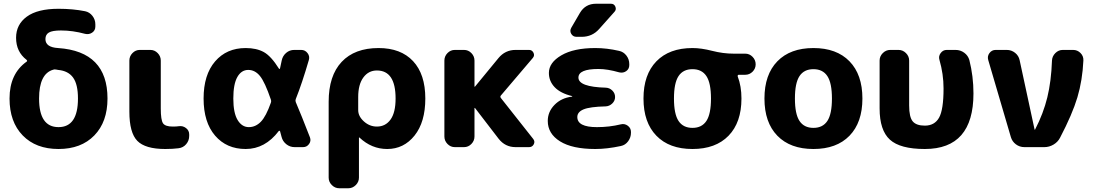

<svg xmlns="http://www.w3.org/2000/svg" viewBox="-20 -787 5851 1027"><path d="M264 -414Q189 -392 189 -260Q189 -107 293 -107Q397 -107 397 -260Q397 -336 371 -372Q345 -408 291 -413Q289 -413 285.5 -414Q282 -415 280 -415Q270 -417 264 -414ZM31 -260Q31 -392 122 -457Q128 -461 122 -467Q66 -510 66 -585Q66 -656 123.5 -698Q181 -740 293 -740Q370 -740 435 -727Q459 -722 474.5 -702Q490 -682 490 -657V-645Q490 -624 473 -612.5Q456 -601 435 -606Q369 -624 306 -624Q260 -624 241.5 -613Q223 -602 223 -578Q223 -534 291 -530Q555 -512 555 -260Q555 -135 484.5 -62.5Q414 10 293 10Q172 10 101.5 -62.5Q31 -135 31 -260Z M864 10Q757 10 714.5 -33.5Q672 -77 672 -190V-463Q672 -486 688.5 -503Q705 -520 728 -520H784Q807 -520 823.5 -503Q840 -486 840 -463V-207Q840 -145 852 -127.5Q864 -110 904 -110Q925 -110 937 -112Q958 -115 975 -102Q992 -89 992 -68V-60Q992 -35 976 -16Q960 3 935 6Q904 10 864 10Z M1308 -413Q1271 -413 1249.5 -375Q1228 -337 1228 -260Q1228 -183 1251 -145Q1274 -107 1311 -107Q1347 -107 1375 -135.5Q1403 -164 1429 -238Q1432 -246 1429 -254Q1397 -348 1370.5 -380.5Q1344 -413 1308 -413ZM1294 10Q1192 10 1130.5 -61.5Q1069 -133 1069 -260Q1069 -387 1130.5 -458.5Q1192 -530 1294 -530Q1352 -530 1391 -508.5Q1430 -487 1472 -420Q1476 -415 1478 -422L1487 -464Q1492 -488 1510.5 -504Q1529 -520 1554 -520H1591Q1612 -520 1625 -503Q1638 -486 1632 -466Q1596 -342 1562 -257Q1559 -249 1562 -241Q1592 -171 1638 -52Q1645 -33 1633 -16.5Q1621 0 1601 0H1556Q1531 0 1511.5 -15.5Q1492 -31 1486 -55Q1485 -60 1482 -70Q1479 -80 1478 -85Q1477 -87 1475 -87.5Q1473 -88 1471 -86Q1398 10 1294 10Z M1896 -268V-198Q1896 -165 1926.5 -137.5Q1957 -110 1996 -110Q2042 -110 2069 -147.5Q2096 -185 2096 -260Q2096 -410 1996 -410Q1951 -410 1923.5 -372.5Q1896 -335 1896 -268ZM1795 220Q1772 220 1755 203Q1738 186 1738 163V-243Q1738 -382 1807.5 -456Q1877 -530 2005 -530Q2124 -530 2189.5 -460Q2255 -390 2255 -260Q2255 -134 2197.5 -62Q2140 10 2051 10Q1968 10 1903 -51Q1902 -52 1901 -52Q1900 -52 1900 -51V163Q1900 186 1883 203Q1866 220 1843 220Z M2413 0Q2390 0 2373.5 -17Q2357 -34 2357 -57V-463Q2357 -486 2373.5 -503Q2390 -520 2413 -520H2462Q2485 -520 2501.5 -503Q2518 -486 2518 -463V-324Q2518 -323 2519 -323L2521 -324L2646 -476Q2682 -520 2738 -520H2810Q2826 -520 2833.5 -505Q2841 -490 2830 -477L2659 -276Q2654 -270 2659 -263L2832 -44Q2843 -30 2835 -15Q2827 0 2810 0H2738Q2682 0 2647 -45L2521 -209Q2520 -210 2519 -210Q2518 -210 2518 -209V-57Q2518 -34 2501.5 -17Q2485 0 2462 0Z M3164 10Q3041 10 2975.5 -31Q2910 -72 2910 -140Q2910 -189 2946 -226Q2982 -263 3039 -270Q3041 -270 3041 -272Q3041 -273 3040 -273Q2978 -288 2947 -320.5Q2916 -353 2916 -397Q2916 -452 2982.5 -491Q3049 -530 3164 -530Q3226 -530 3291 -515Q3315 -510 3330.5 -490Q3346 -470 3346 -444V-439Q3346 -418 3329.5 -406.5Q3313 -395 3292 -400Q3229 -418 3181 -418Q3074 -418 3074 -372Q3074 -322 3221 -318Q3241 -317 3255.5 -302.5Q3270 -288 3270 -268Q3270 -248 3255 -233.5Q3240 -219 3220 -218Q3135 -216 3101.5 -202Q3068 -188 3068 -161Q3068 -107 3173 -107Q3240 -107 3301 -122Q3321 -127 3338 -114.5Q3355 -102 3355 -81V-77Q3355 -52 3340 -31.5Q3325 -11 3301 -6Q3227 10 3164 10ZM3168 -767H3248Q3265 -767 3271.5 -751.5Q3278 -736 3267 -724L3185 -632Q3148 -590 3091 -590H3064Q3045 -590 3035.5 -606Q3026 -622 3036 -639L3082 -718Q3111 -767 3168 -767Z M3758.5 -380Q3734 -417 3684 -417Q3634 -417 3609.5 -380Q3585 -343 3585 -260Q3585 -177 3609.5 -140Q3634 -103 3684 -103Q3734 -103 3758.5 -140Q3783 -177 3783 -260Q3783 -343 3758.5 -380ZM3684 -530Q3731 -530 3789.5 -515Q3848 -500 3904 -500H3966Q3989 -500 4005.5 -483Q4022 -466 4022 -443Q4022 -420 4005.5 -403.5Q3989 -387 3966 -387H3931Q3928 -387 3926.5 -384Q3925 -381 3926 -378Q3946 -326 3946 -260Q3946 -132 3877 -61Q3808 10 3684 10Q3560 10 3491 -61Q3422 -132 3422 -260Q3422 -388 3491 -459Q3560 -530 3684 -530Z M4405.5 -380Q4381 -417 4331 -417Q4281 -417 4256.5 -380Q4232 -343 4232 -260Q4232 -177 4256.5 -140Q4281 -103 4331 -103Q4381 -103 4405.5 -140Q4430 -177 4430 -260Q4430 -343 4405.5 -380ZM4524 -61Q4455 10 4331 10Q4207 10 4138 -61Q4069 -132 4069 -260Q4069 -388 4138 -459Q4207 -530 4331 -530Q4455 -530 4524 -459Q4593 -388 4593 -260Q4593 -132 4524 -61Z M4927 10Q4795 10 4740 -40Q4685 -90 4685 -207V-463Q4685 -486 4702 -503Q4719 -520 4742 -520H4786Q4809 -520 4826 -503Q4843 -486 4843 -463V-223Q4843 -161 4862 -138Q4881 -115 4927 -115Q4979 -115 5003 -157.5Q5027 -200 5027 -314Q5027 -391 5005 -467Q4999 -486 5011.5 -503Q5024 -520 5044 -520H5091Q5117 -520 5137.5 -505Q5158 -490 5165 -466Q5187 -379 5187 -287Q5187 10 4927 10Z M5387 -54 5266 -466Q5260 -486 5272.5 -503Q5285 -520 5306 -520H5365Q5390 -520 5409.5 -504.5Q5429 -489 5434 -465L5514 -94Q5514 -93 5515 -93Q5517 -93 5517 -95Q5561 -180 5582 -266Q5603 -352 5607 -463Q5608 -486 5625 -503Q5642 -520 5665 -520H5720Q5743 -520 5759.5 -503.5Q5776 -487 5775 -464Q5770 -357 5743 -266.5Q5716 -176 5650 -50Q5638 -27 5615 -13.5Q5592 0 5566 0H5460Q5434 0 5414 -15Q5394 -30 5387 -54Z"/></svg>

Font: Rounded Mplus 1c ExtraBold
Style: Regular
Weight: 800
Version: Version 1.059.20150529